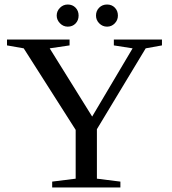

<svg xmlns="http://www.w3.org/2000/svg" viewBox="-20 -830 762 850"><path d="M409 -258V-39L513 -26V0H211V-26L315 -39V-255L85 -616L11 -629V-655H288V-629L200 -616L388 -314L567 -616L484 -629V-655H697V-629L625 -616ZM502 -761Q502 -741 488 -726.5Q474 -712 454 -712Q434 -712 419.5 -726.5Q405 -741 405 -761Q405 -782 419 -796Q433 -810 454 -810Q475 -810 488.5 -796Q502 -782 502 -761ZM280 -810Q301 -810 314.5 -796Q328 -782 328 -761Q328 -740 314.5 -726Q301 -712 280 -712Q260 -712 245.5 -727Q231 -742 231 -761Q231 -781 245.5 -795.5Q260 -810 280 -810Z"/></svg>

Font: Libra Serif Modern
Style: Regular
Weight: 400
Designer: Stefan Peev, Context Ltd
Foundry: Stefan Peev, Context Ltd
Version: Version 1.000